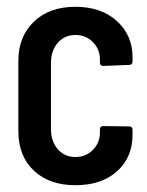

<svg xmlns="http://www.w3.org/2000/svg" viewBox="-20 -537 433 565"><path d="M34 -151V-358Q34 -429 79.5 -473Q125 -517 202 -517Q278 -517 324 -475Q370 -433 370 -369V-356Q370 -346 360 -346L284 -343Q274 -343 274 -353V-363Q274 -392 253.5 -413Q233 -434 202 -434Q170 -434 150 -411Q130 -388 130 -352V-157Q130 -121 150 -98Q170 -75 202 -75Q233 -75 253.5 -96Q274 -117 274 -146V-156Q274 -166 284 -166L360 -165Q370 -165 370 -155V-140Q370 -74 324.5 -33Q279 8 202 8Q125 8 79.5 -35Q34 -78 34 -151Z"/></svg>

Font: Barlow Condensed Medium
Style: Regular
Weight: 500
Width: 3
Designer: Jeremy Tribby
Foundry: Tribby Type
Version: Version 1.422;hotconv 1.0.109;makeotfexe 2.5.65596